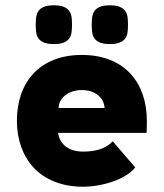

<svg xmlns="http://www.w3.org/2000/svg" viewBox="-20 -690 620 727"><path d="M492 -56 407 -155C380 -127 343 -116 295 -116C239 -116 206 -144 200 -187H535C536 -204 536 -214 536 -233C536 -375 453 -482 290 -482C127 -482 44 -375 44 -233C44 -94 128 17 295 17C367 17 457 -11 492 -56ZM116 -578C117 -543 136 -523 184 -523C232 -523 251 -543 252 -578C253 -592 253 -601 252 -615C251 -650 232 -670 184 -670C136 -670 117 -650 116 -615C115 -601 115 -592 116 -578ZM202 -281C203 -321 241 -349 290 -349C339 -349 374 -321 376 -281ZM328 -578C329 -543 348 -523 396 -523C444 -523 463 -543 464 -578C465 -592 465 -601 464 -615C463 -650 444 -670 396 -670C348 -670 329 -650 328 -615C327 -601 327 -592 328 -578Z"/></svg>

Font: Kreadon Extra Bold
Style: Regular
Weight: 800
Designer: kohakuno
Foundry: StudioGnu
Version: Version 1.000;Glyphs 3.1.2 (3151)